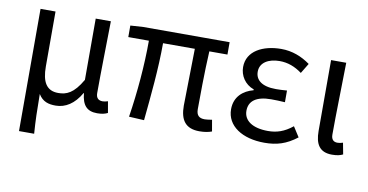

<svg xmlns="http://www.w3.org/2000/svg" viewBox="-73 -753 2202 1148"><g transform="rotate(10 1028.0 -179.0)"><path d="M92 199H184C178 114 177 66 176 -41C202 2 238 11 281 11C340 11 393 -22 433 -92H435C442 -19 471 13 533 13C562 13 581 8 597 0L585 -69C572 -65 562 -63 553 -63C529 -63 513 -75 513 -106C513 -237 517 -396 519 -543H427V-171C376 -82 332 -66 283 -66C212 -66 183 -115 183 -210V-543H92Z M1154 13C1186 13 1210 8 1229 1L1217 -68C1196 -65 1183 -63 1173 -63C1139 -63 1122 -78 1122 -116C1122 -169 1123 -344 1130 -468H1240V-543H716L638 -538V-468H763C763 -321 749 -153 725 0L817 5C832 -146 849 -315 849 -468H1042C1041 -348 1036 -179 1036 -122C1036 -34 1070 13 1154 13Z M1548 13C1623 13 1680 -4 1745 -54L1706 -115C1655 -74 1610 -60 1557 -60C1464 -60 1410 -97 1410 -157C1410 -217 1455 -250 1544 -250C1571 -250 1597 -249 1628 -247V-318C1602 -316 1582 -315 1561 -315C1473 -315 1436 -350 1436 -399C1436 -455 1488 -484 1555 -484C1605 -484 1649 -467 1691 -436L1728 -497C1677 -534 1618 -557 1552 -557C1441 -557 1345 -509 1345 -411C1345 -360 1375 -310 1431 -290V-285C1370 -269 1318 -227 1318 -150C1318 -49 1414 13 1548 13Z M1959 13C1990 13 2009 8 2025 0L2012 -69C2000 -65 1989 -63 1979 -63C1956 -63 1941 -75 1941 -106C1941 -237 1946 -396 1948 -543H1856V-113C1856 -32 1884 13 1959 13Z"/></g></svg>

Font: Noto Sans Japanese Regular
Style: Regular
Weight: 400
Designer: Ryoko NISHIZUKA (kana & ideographs); Paul D. Hunt (Latin, Greek & Cyrillic); Wenlong ZHANG (bopomofo); Sandoll Communica
Foundry: Adobe Systems Incorporated
Version: Version 1.000;PS 1;hotconv 1.0.78;makeotf.lib2.5.61930